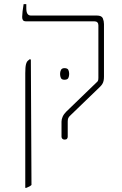

<svg xmlns="http://www.w3.org/2000/svg" viewBox="-20 -667 590 927"><path d="M292 7Q285 7 281 3Q277 -1 277 -7V-80Q277 -91 282.5 -103.5Q288 -116 300 -128L445 -268Q450 -272 452 -275.5Q454 -279 454.5 -283Q455 -287 455 -291V-545Q455 -554 450 -559Q445 -564 436 -564H106Q95 -564 91 -569.5Q87 -575 87 -585Q87 -594 89 -612.5Q91 -631 94 -647H107V-627Q107 -609 112.5 -600.5Q118 -592 129 -592H447Q471 -592 476.5 -578.5Q482 -565 482 -551V-297Q482 -285 480 -276.5Q478 -268 474 -261.5Q470 -255 463 -248L321 -111Q312 -103 309.5 -96.5Q307 -90 307 -80V-7Q307 -1 303.5 3Q300 7 292 7ZM102 240V-314Q102 -343 105.5 -356.5Q109 -370 116 -375L125 -382L129 -378L132 226Q128 230 121.5 233.5Q115 237 107 240ZM270 -310Q270 -321 274.5 -329.5Q279 -338 291 -338Q306 -338 310 -329.5Q314 -321 314 -310Q314 -299 310 -290.5Q306 -282 291 -282Q278 -282 274 -290.5Q270 -299 270 -310Z"/></svg>

Font: Noto Serif Hebrew Thin
Style: Regular
Weight: 250
Version: Version 2.003